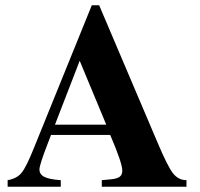

<svg xmlns="http://www.w3.org/2000/svg" viewBox="-20 -710 762 730"><path d="M689 0H367V-25L399 -28Q424 -30 434.5 -37.5Q445 -45 445 -61Q445 -90 399 -197H174L161 -163Q130 -83 130 -66Q130 -47 148.5 -37.5Q167 -28 211 -25V0H9V-25Q44 -31 62 -53Q80 -75 108 -145L329 -690H357L579 -168Q617 -78 637.5 -51.5Q658 -25 689 -25ZM384 -236 283 -479 189 -236Z"/></svg>

Font: STIX
Style: Bold
Weight: 700
Designer: MicroPress Inc., with final additions and corrections provided by Coen Hoffman, Elsevier (retired)
Version: Version 1.1.1